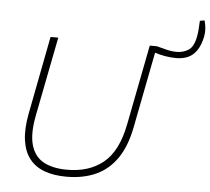

<svg xmlns="http://www.w3.org/2000/svg" viewBox="-57 -916 1084 989"><g transform="rotate(5 484.5 -422.0)"><path d="M832 -648Q804 -648 774.5 -653Q745 -658 715 -668L728 -700Q754 -693 780 -686.5Q806 -680 831 -680Q866 -680 893 -697.5Q920 -715 930 -770Q933 -786 934.5 -806.5Q936 -827 937 -850L961 -854Q967 -833 968.5 -812Q970 -791 966 -771Q957 -727 938.5 -699.5Q920 -672 893.5 -660Q867 -648 832 -648ZM322 10Q256 10 207.5 -8Q159 -26 130 -63.5Q101 -101 93 -159Q85 -217 100 -296L178 -700H218L138 -292Q119 -195 136 -136.5Q153 -78 200.5 -52Q248 -26 323 -26Q436 -26 509.5 -86Q583 -146 610 -285L691 -700H728L645 -274Q626 -175 582.5 -112Q539 -49 473.5 -19.5Q408 10 322 10Z"/></g></svg>

Font: REM Thin
Style: Italic
Weight: 250
Italic angle: -11°
Designer: Octavio Pardo
Foundry: Ashler Design
Version: Version 1.005;gftools[0.9.28]